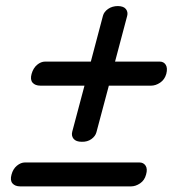

<svg xmlns="http://www.w3.org/2000/svg" viewBox="-20 -670 592 650"><path d="M257 -190Q237.5 -190 229.2 -200Q221 -210 224.5 -224L266 -380H117Q99 -380 90.2 -390.2Q81.5 -400.5 87 -420Q92.5 -439.5 105.5 -450.5Q118.5 -461.5 133 -461.5H287.5L328.5 -616.5Q332 -630 346 -639.8Q360 -649.5 379.5 -649.5Q399 -649 406.5 -639Q414 -629 410.5 -616L369.5 -461.5H520.5Q534.5 -461.5 541.2 -450.5Q548 -439.5 543 -420Q537.5 -400.5 522.2 -390.2Q507 -380 491.5 -380H348.5L306.5 -222.5Q303 -209 289.5 -199.2Q276 -189.5 257 -190ZM19 -79Q24 -98 37.2 -109Q50.5 -120 64.5 -120H452Q466 -120 473 -109Q480 -98 474.5 -79Q469.5 -59.5 454.2 -49.2Q439 -39 423.5 -39H48.5Q31 -39 22.2 -49.2Q13.5 -59.5 19 -79Z"/></svg>

Font: Fraunces 72pt S050 Black
Style: Italic
Weight: 900
Italic angle: -16°
Version: Version 1.000; ttfautohint (v1.8.3)